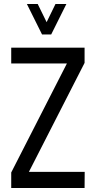

<svg xmlns="http://www.w3.org/2000/svg" viewBox="-20 -938 479 958"><path d="M189.8 -766 114.2 -918H168.2L212.6 -827.4L256.8 -918H311.2L235.4 -766ZM36 0V-77.4L313.8 -621.2H36V-700H402V-624.2L124.2 -80.4H402.6L402 0Z"/></svg>

Font: Stick No Bills ExtraLight
Style: Regular
Weight: 200
Designer: Kosala Senevirathne, Siva Puranthara, Lasantha Premarathna, Tharique Azeez
Foundry: mooniak
Version: Version 2.000